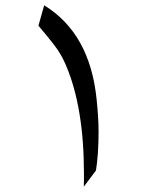

<svg xmlns="http://www.w3.org/2000/svg" viewBox="-20 -680 552 717"><path d="M145 -660.2Q315.9 -555.2 340.8 -309.1Q348.1 -239.3 348.1 -189.5Q348.1 -104 338.4 -43.5L293 17.1Q293.5 4.9 293.5 -6.8V-30.8Q293.5 -278.3 226.6 -435.5Q209.5 -476.6 182.9 -511.2Q156.2 -545.9 123.5 -584Z"/></svg>

Font: Cardo-Italic
Style: Italic
Weight: 400
Italic angle: -12°
Designer: David J. Perry
Foundry: David J. Perry
Version: Version 0.991